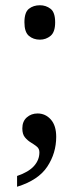

<svg xmlns="http://www.w3.org/2000/svg" viewBox="-20 -557 302 731"><path d="M132 -406Q107 -406 90 -420.5Q73 -435 73 -472Q73 -510 90 -523.5Q107 -537 132 -537Q155 -537 172.5 -523.5Q190 -510 190 -472Q190 -435 172.5 -420.5Q155 -406 132 -406ZM45 113Q89 98 109.5 75Q130 52 130 23Q130 9 120 1Q110 -7 97.5 -14.5Q85 -22 75 -34Q65 -46 65 -68Q65 -95 82 -110Q99 -125 123 -125Q153 -125 173.5 -102Q194 -79 194 -36Q194 26 160 77.5Q126 129 45 154Z"/></svg>

Font: Noto Serif Hebrew SemiCondensed
Style: Regular
Weight: 400
Width: 4
Designer: Monotype Design Team
Foundry: Monotype Imaging Inc.
Version: Version 2.004; ttfautohint (v1.8.4.7-5d5b)